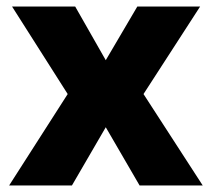

<svg xmlns="http://www.w3.org/2000/svg" viewBox="-20 -570 651 590"><path d="M188 -281 17 -550H211L305 -385L402 -550H595L421 -281L603 0H409L305 -179L201 0H8Z"/></svg>

Font: Noto Sans Hebrew Thin ExtraBold
Style: Regular
Weight: 800
Version: Version 3.001